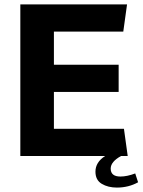

<svg xmlns="http://www.w3.org/2000/svg" viewBox="-20 -706 645 869"><path d="M592 79 605 119Q562 143 509 143Q469 143 440.5 126Q412 109 412 71Q412 28 456 0H72V-686H555L538 -563H224V-413H517V-290H224V-123H541L558 0H528Q481 26 481 57Q481 93 525 93Q555 93 592 79Z"/></svg>

Font: Chivo
Style: Bold
Weight: 700
Designer: Hector Gatti
Foundry: Omnibus-Type
Version: Version 1.007;PS 001.007;hotconv 1.0.88;makeotf.lib2.5.64775